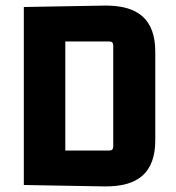

<svg xmlns="http://www.w3.org/2000/svg" viewBox="-20 -660 629 685"><path d="M65 0V-635L349 -640Q443 -642 488.5 -601.5Q534 -561 534 -475V-160Q534 -74 488.5 -33.5Q443 7 349 5ZM370 -512H213V-123H370Q384 -123 384 -137V-498Q384 -512 370 -512Z"/></svg>

Font: Gemunu Libre ExtraBold
Style: Regular
Weight: 800
Designer: Puspanada Ekanayake, Sola Matas, Pathum Egodawatta, Kosala Senevirathne
Foundry: mooniak
Version: Version 1.100